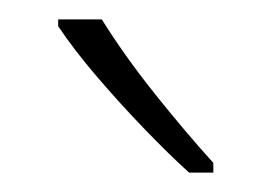

<svg xmlns="http://www.w3.org/2000/svg" viewBox="-20 -784 280 198"><path d="M85 -764Q108 -727 139.5 -687.5Q171 -648 200 -616V-606H175Q154 -625 128.5 -651.5Q103 -678 79.5 -705.5Q56 -733 40 -757V-764Z"/></svg>

Font: Noto Sans Sinhala Condensed ExtraLight
Style: Regular
Weight: 200
Width: 3
Designer: Jelle Bosma - Monotype Design Team
Foundry: Monotype Imaging Inc.
Version: Version 2.006; ttfautohint (v1.8.4.7-5d5b)